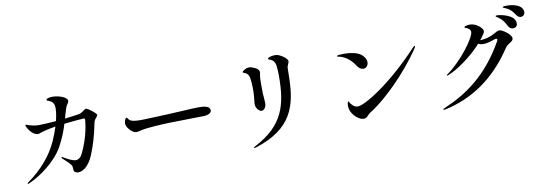

<svg xmlns="http://www.w3.org/2000/svg" viewBox="-64 -1305 5128 1809"><g transform="rotate(-10 2500.0 -401.0)"><path d="M751 -587C733 -587 715 -555 675 -548C653 -544 594 -536 541 -530C550 -561 557 -588 565 -611C574 -642 582 -653 590 -665C596 -673 600 -681 600 -690C600 -725 519 -753 461 -753C439 -753 400 -748 400 -733C400 -726 407 -726 422 -720C463 -702 471 -675 471 -642C471 -622 468 -581 453 -521C396 -517 328 -512 290 -512C253 -512 223 -519 192 -529C179 -534 172 -537 168 -537C164 -537 162 -535 162 -531C162 -521 204 -431 268 -431C279 -431 285 -437 314 -445C342 -453 386 -463 439 -472C427 -433 411 -389 389 -340C326 -201 226 -92 100 -1C92 5 88 9 88 13C88 15 89 16 93 16C96 16 100 14 106 11C206 -31 367 -144 440 -275C483 -353 509 -423 527 -483C602 -491 697 -500 711 -500C721 -500 726 -497 726 -487C726 -476 714 -327 637 -174C618 -135 590 -126 575 -126C537 -126 477 -164 461 -173C454 -177 452 -178 448 -178C447 -178 444 -177 444 -174C444 -171 448 -166 453 -161C461 -152 504 -118 522 -93C531 -81 535 -72 535 -42C535 -19 557 -9 577 -9C614 -9 675 -37 721 -146C756 -232 781 -310 808 -443C810 -457 817 -468 823 -477C833 -490 846 -501 846 -512C846 -527 769 -587 751 -587Z M1186 -288C1198 -288 1212 -293 1235 -298C1288 -310 1436 -318 1500 -320C1565 -322 1735 -325 1769 -325C1803 -325 1829 -326 1835 -326C1877 -328 1907 -344 1907 -369C1907 -410 1849 -416 1801 -416C1741 -416 1702 -411 1508 -402C1463 -400 1271 -392 1244 -392C1220 -392 1188 -393 1161 -400C1141 -404 1131 -417 1124 -427C1120 -434 1117 -437 1112 -437C1099 -437 1090 -400 1090 -387C1090 -356 1119 -320 1142 -304C1159 -291 1171 -288 1186 -288Z M2253 53C2257 53 2259 53 2268 50C2624 -63 2682 -276 2688 -537C2688 -566 2690 -603 2690 -633C2690 -659 2709 -680 2709 -697C2709 -720 2658 -760 2614 -773C2607 -774 2598 -775 2589 -775C2561 -775 2523 -764 2523 -753C2523 -742 2537 -747 2562 -729C2584 -713 2591 -682 2592 -660C2594 -635 2596 -607 2596 -579C2596 -301 2547 -112 2265 36C2254 42 2248 46 2248 49C2248 52 2249 53 2253 53ZM2378 -280C2406 -280 2424 -314 2424 -343C2424 -372 2420 -402 2418 -438C2417 -464 2417 -492 2417 -519C2417 -553 2417 -585 2420 -605C2422 -617 2426 -628 2426 -640C2426 -662 2413 -681 2355 -700C2348 -703 2341 -704 2334 -704C2300 -704 2266 -679 2266 -670C2266 -665 2271 -663 2281 -659C2301 -654 2316 -639 2324 -614C2330 -588 2334 -537 2334 -484C2334 -432 2324 -365 2324 -356C2324 -312 2358 -280 2378 -280Z M3392 -504C3422 -504 3440 -531 3440 -559C3440 -587 3423 -615 3396 -636C3356 -666 3288 -675 3237 -675C3214 -675 3166 -673 3166 -664C3166 -661 3172 -659 3183 -656C3242 -646 3299 -598 3332 -545C3348 -519 3369 -504 3392 -504ZM3193 -147C3205 -100 3265 -39 3314 -39C3328 -39 3342 -44 3355 -60C3379 -85 3385 -87 3415 -106C3536 -187 3743 -379 3898 -608C3903 -615 3907 -624 3907 -628C3907 -631 3906 -632 3903 -632C3899 -632 3894 -628 3888 -622C3603 -316 3343 -163 3279 -163C3253 -163 3236 -178 3226 -189C3208 -207 3205 -219 3201 -224C3199 -227 3195 -226 3194 -223C3190 -216 3187 -202 3187 -184C3187 -173 3189 -160 3193 -147Z M4828 -855C4809 -855 4785 -855 4785 -847C4785 -841 4798 -839 4816 -830C4853 -813 4870 -792 4897 -753C4907 -737 4923 -727 4938 -727C4955 -727 4977 -740 4977 -767C4977 -836 4884 -855 4828 -855ZM4719 -781C4711 -781 4704 -780 4704 -775C4704 -770 4714 -766 4727 -757C4764 -732 4782 -703 4802 -664C4812 -643 4830 -634 4847 -634C4867 -634 4889 -645 4889 -675C4889 -760 4745 -781 4719 -781ZM4716 -638C4698 -638 4684 -629 4660 -615C4618 -591 4564 -578 4525 -578H4522C4536 -595 4549 -613 4561 -631C4567 -641 4571 -648 4571 -656C4571 -687 4509 -740 4451 -740C4435 -740 4420 -737 4408 -733C4401 -730 4396 -727 4396 -724C4396 -721 4399 -718 4408 -715C4433 -707 4452 -692 4452 -670C4452 -612 4302 -415 4169 -320C4158 -312 4154 -309 4154 -306C4154 -304 4156 -303 4158 -303C4161 -303 4166 -305 4172 -307C4255 -339 4395 -435 4497 -548C4513 -541 4529 -537 4546 -537C4577 -537 4612 -547 4658 -563C4665 -565 4668 -565 4672 -565C4678 -565 4682 -563 4682 -557C4682 -553 4680 -547 4676 -539C4507 -239 4294 -96 4080 -6C4071 -3 4067 0 4067 4C4067 7 4069 9 4075 9C4078 9 4080 9 4086 8C4336 -47 4565 -187 4748 -465C4774 -505 4825 -508 4825 -544C4825 -581 4742 -638 4716 -638Z"/></g></svg>

Font: Shippori Mincho OTF SemiBold
Style: Regular
Weight: 600
Designer: FONTDASU
Foundry: FONTDASU / Google Inc. / but / Adobe
Version: Version 3.300;hotconv 1.0.109;makeotfexe 2.5.65596